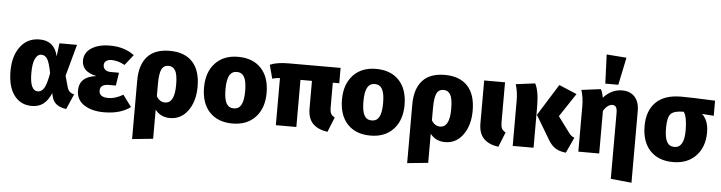

<svg xmlns="http://www.w3.org/2000/svg" viewBox="-57 -1126 6132 1632"><g transform="rotate(5 3009.0 -310.0)"><path d="M249 -551Q376 -551 405 -420L419 -533H569L495 -263L522 -166Q535 -120 581 -112L525 18Q422 6 402 -76L395 -106Q368 -42 328.5 -12Q289 18 230 18Q136 18 80.5 -54.5Q25 -127 25 -262Q25 -391 85 -471Q145 -551 249 -551ZM274 -423Q242 -423 222.5 -383Q203 -343 203 -262Q203 -110 271 -110Q304 -110 325 -145.5Q346 -181 362 -273Q346 -358 327 -390.5Q308 -423 274 -423Z M850 -551Q973 -551 1057 -488L986 -398Q928 -430 874 -430Q845 -430 827.5 -417.5Q810 -405 810 -382Q810 -357 827 -342.5Q844 -328 876 -328H945L928 -217H869Q794 -217 794 -162Q794 -106 875 -106Q931 -106 999 -145L1072 -46Q986 18 847 18Q742 18 676.5 -25Q611 -68 611 -147Q611 -266 756 -283Q631 -309 631 -404Q631 -472 691 -511.5Q751 -551 850 -551Z M1621 -268Q1621 -144 1563 -63Q1505 18 1409 18Q1331 18 1283 -42V206L1105 224V-276Q1105 -409 1168.5 -480Q1232 -551 1359 -551Q1486 -551 1553.5 -479Q1621 -407 1621 -268ZM1356 -110Q1438 -110 1438 -266Q1438 -355 1418 -389Q1398 -423 1360 -423Q1318 -423 1300.5 -386Q1283 -349 1283 -262V-157Q1311 -110 1356 -110Z M1943 -551Q2068 -551 2139 -476Q2210 -401 2210 -266Q2210 -136 2138.5 -59Q2067 18 1943 18Q1818 18 1747 -57Q1676 -132 1676 -267Q1676 -397 1747.5 -474Q1819 -551 1943 -551ZM1859 -267Q1859 -184 1879.5 -147.5Q1900 -111 1943 -111Q1986 -111 2006.5 -148.5Q2027 -186 2027 -266Q2027 -348 2006.5 -385Q1986 -422 1943 -422Q1900 -422 1879.5 -384.5Q1859 -347 1859 -267Z M2818 -402H2763V-190Q2763 -156 2772 -138.5Q2781 -121 2805 -109L2754 18Q2670 6 2627.5 -38.5Q2585 -83 2585 -167V-402H2487V0H2312V-402Q2279 -401 2247 -391L2216 -507Q2273 -533 2375 -533H2818Z M3120 -551Q3245 -551 3316 -476Q3387 -401 3387 -266Q3387 -136 3315.5 -59Q3244 18 3120 18Q2995 18 2924 -57Q2853 -132 2853 -267Q2853 -397 2924.5 -474Q2996 -551 3120 -551ZM3036 -267Q3036 -184 3056.5 -147.5Q3077 -111 3120 -111Q3163 -111 3183.5 -148.5Q3204 -186 3204 -266Q3204 -348 3183.5 -385Q3163 -422 3120 -422Q3077 -422 3056.5 -384.5Q3036 -347 3036 -267Z M3968 -268Q3968 -144 3910 -63Q3852 18 3756 18Q3678 18 3630 -42V206L3452 224V-276Q3452 -409 3515.5 -480Q3579 -551 3706 -551Q3833 -551 3900.5 -479Q3968 -407 3968 -268ZM3703 -110Q3785 -110 3785 -266Q3785 -355 3765 -389Q3745 -423 3707 -423Q3665 -423 3647.5 -386Q3630 -349 3630 -262V-157Q3658 -110 3703 -110Z M4221 -533V-190Q4221 -156 4230 -138.5Q4239 -121 4263 -109L4212 18Q4128 6 4085.5 -38.5Q4043 -83 4043 -167V-533Z M4835 -486 4702 -286 4803 -150Q4823 -123 4849 -115L4788 18Q4736 13 4700 -8.5Q4664 -30 4635 -80L4515 -281L4683 -550ZM4477 -546Q4511 -484 4511 -347V0H4333V-389Q4333 -461 4313 -525Z M5182 -596H5071L5061 -844L5231 -831ZM5220 -551Q5288 -551 5327 -508.5Q5366 -466 5366 -388V224L5188 206V-359Q5188 -421 5148 -421Q5107 -421 5071 -364V0H4893V-389Q4893 -463 4873 -525L5037 -546Q5051 -526 5060 -475Q5129 -551 5220 -551Z M6013 -533V-404L5913 -411Q5969 -358 5969 -258Q5969 -134 5897 -58Q5825 18 5702 18Q5577 18 5506 -57Q5435 -132 5435 -267Q5435 -396 5507.5 -469Q5580 -542 5724 -542Q5806 -542 6013 -533ZM5702 -111Q5786 -111 5786 -258Q5786 -374 5756 -416Q5675 -416 5646.5 -387Q5618 -358 5618 -266Q5618 -184 5638.5 -147.5Q5659 -111 5702 -111Z"/></g></svg>

Font: FiraGO ExtraBold
Style: Regular
Weight: 800
Designer: bBox Type
Foundry: bBox Type GmbH
Version: Version 1.001;PS 001.001;hotconv 1.0.88;makeotf.lib2.5.64775